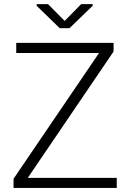

<svg xmlns="http://www.w3.org/2000/svg" viewBox="-20 -921 638 941"><path d="M116.2 -49.3H552.2V0H46.4V-44.9L465.3 -661.1H59.6V-710.9H536.6V-668.5ZM296.9 -818.4 377.9 -900.9H434.1V-892.6L320.3 -782.7H272.9L159.7 -892.6V-900.9H215.3Z"/></svg>

Font: Roboto Web
Style: Light
Weight: 300
Designer: Google
Version: Version 1.200310; 2013